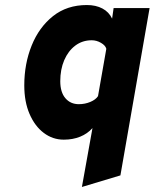

<svg xmlns="http://www.w3.org/2000/svg" viewBox="-20 -543 614 763"><path d="M305.5 200 347.5 -34Q327.5 -11.5 298.5 0.2Q269.5 12 233.5 12Q189.5 12 154 -14.8Q118.5 -41.5 97.5 -90Q76.5 -138.5 76.5 -203.5Q76.5 -289.5 105.8 -362Q135 -434.5 190.5 -478.8Q246 -523 325.5 -523Q361 -523 387 -509.2Q413 -495.5 425.5 -469L431.5 -511H574.5L458.5 154ZM293.5 -129Q317.5 -129 339 -138Q360.5 -147 369.5 -161L402.5 -349Q399 -362.5 381.2 -372.8Q363.5 -383 344.5 -383Q307.5 -383 279.2 -361.8Q251 -340.5 235.2 -303.8Q219.5 -267 219.5 -220.5Q219.5 -176.5 239.8 -152.8Q260 -129 293.5 -129Z"/></svg>

Font: Overpass Black
Style: Italic
Weight: 900
Italic angle: -10°
Designer: Delve Withrington, Dave Bailey, Thomas Jockin
Foundry: Delve Fonts LLC
Version: Version 4.000